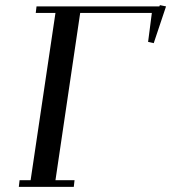

<svg xmlns="http://www.w3.org/2000/svg" viewBox="-20 -727 666 747"><path d="M53.2 0 56.2 -25.9H99.1L195.8 -676.8H119.1L122.1 -702.1H600.1L602.1 -707L626 -702.1L578.1 -559.1L556.2 -564L570.8 -676.8H292L195.8 -25.9H270L267.1 0Z"/></svg>

Font: Dehuti Alt
Style: Bold-Italic
Weight: 700
Version: Version 1.2